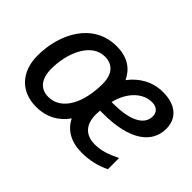

<svg xmlns="http://www.w3.org/2000/svg" viewBox="-98 -803 1068 1068"><g transform="rotate(45 435.5 -269.5)"><path d="M243 9C327 9 388 -28 429 -86C460 -22 522 10 602 10C667 10 717 -3 771 -28V-116C715 -90 674 -74 622 -74C546 -74 508 -120 508 -196C508 -205 509 -217 510 -228H532C749 -228 842 -309 842 -417C842 -502 781 -549 685 -549C605 -549 537 -511 490 -448C462 -507 411 -547 322 -547C138 -547 47 -372 47 -199C47 -70 124 9 243 9ZM535 -307H521C547 -410 613 -466 681 -466C720 -466 740 -444 740 -413C740 -339 653 -307 535 -307ZM252 -78C190 -78 153 -121 153 -201C153 -331 213 -460 316 -460C384 -460 415 -413 415 -344C415 -197 358 -78 252 -78Z"/></g></svg>

Font: Noto Sans Medium
Style: Italic
Weight: 500
Italic angle: -12°
Designer: Monotype Design Team
Foundry: Monotype Imaging Inc.
Version: Version 2.013